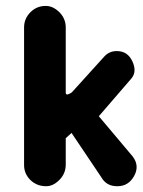

<svg xmlns="http://www.w3.org/2000/svg" viewBox="-20 -626 480 646"><path d="M312.5 -234.9 426.8 -99.1Q450.2 -67.9 431.2 -33.7Q412.1 0.5 375.5 0.5Q375.5 0.5 373.5 0.5Q337.9 0.5 320.8 -29.8Q320.8 -29.8 220.7 -178.7L201.2 -161.1V-72.3Q201.2 -42 179.7 -20.5Q158.2 1 134.8 0.5Q134.8 0.5 134.3 0.5Q104 0.5 82 -20.5Q60.5 -42 61 -72.3Q61 -72.3 61 -533.7Q61 -563.5 82.5 -585Q104 -606.4 134.3 -606Q134.3 -606 134.8 -606Q158.2 -606 179.7 -585Q201.2 -563.5 201.2 -533.7Q201.2 -533.7 201.2 -314Q201.2 -305.7 210.4 -309.1Q219.7 -312.5 224.1 -317.9Q224.1 -317.9 330.6 -435.5Q347.2 -454.1 372.6 -454.1Q372.6 -454.1 373.5 -454.1Q409.2 -454.1 425.3 -419.9Q441.4 -385.3 422.4 -362.3Q422.4 -362.3 312.5 -234.9Z"/></svg>

Font: Dyuthi
Style: Regular
Weight: 400
Designer: Hiran Venugopalan, Hussain K H and Suresh P for Sawthanthra Malayalam Computing (SMC)
Version: Version 3.0.0+20221109